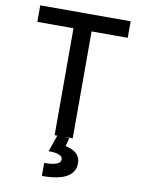

<svg xmlns="http://www.w3.org/2000/svg" viewBox="-99 -760 785 1062"><g transform="rotate(10 293.0 -229.0)"><path d="M242.2 0V-600.6H39.1V-693.4H546.9V-600.6H343.8V0ZM211.9 234.4V161.1Q303.7 161.1 303.7 126Q303.7 92.8 224.6 92.8L258.3 -2.9L324.7 2.4L312.5 48.8Q396.5 66.4 396.5 130.4Q396.5 234.4 211.9 234.4Z"/></g></svg>

Font: CaskaydiaCove NFP
Style: Regular
Weight: 400
Designer: Aaron Bell
Foundry: Saja Typeworks
Version: Version 2111.001; VTT 6.35;Nerd Fonts 3.1.1